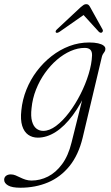

<svg xmlns="http://www.w3.org/2000/svg" viewBox="-77 -653 532 922"><path d="M320 8Q300 91 257 144.2Q214 197.5 153.5 223Q93 248.5 21 248.5Q-19.5 248.5 -38.2 237.5Q-57 226.5 -57 210.5Q-57 198.5 -48.2 191.5Q-39.5 184.5 -25 184.5Q-13.5 184.5 -2.5 189Q8.5 193.5 20.5 199.5Q32.5 205.5 46 209.8Q59.5 214 74.5 214Q115.5 214 153.5 194.8Q191.5 175.5 221.2 135.2Q251 95 266.5 31.5L333.5 -236.5L345.5 -230Q312 -152.5 272.2 -99.2Q232.5 -46 190 -19Q147.5 8 104.5 8Q78 8 58.2 -6Q38.5 -20 29.5 -49Q20.5 -78 25.5 -123Q30.5 -174.5 49.8 -222.5Q69 -270.5 100 -311.5Q131 -352.5 170.8 -383.5Q210.5 -414.5 256.2 -431.8Q302 -449 351 -449Q376.5 -449 394 -445Q411.5 -441 420.5 -434Q429.5 -427 429 -418Q429 -410.5 425.5 -405.2Q422 -400 418.2 -394.5Q414.5 -389 412.5 -381.5ZM74.5 -133.5Q70 -94.5 76.8 -70.5Q83.5 -46.5 97.8 -35.5Q112 -24.5 130.5 -24.5Q160.5 -24.5 192.8 -48.8Q225 -73 255 -112.8Q285 -152.5 309.5 -200.8Q334 -249 348.8 -297.8Q363.5 -346.5 365 -387Q365.5 -405.5 356.8 -414.2Q348 -423 330 -423Q296.5 -423 262.2 -408Q228 -393 196.5 -366Q165 -339 139 -302.5Q113 -266 96 -223Q79 -180 74.5 -133.5ZM331 -585.5H320L398 -500Q401.5 -497 405.2 -496Q409 -495 412.5 -497Q415.5 -499.5 416.8 -503.2Q418 -507 415.5 -511.5L355.5 -619.5Q352 -626 348 -629.5Q344 -633 337 -633Q330.5 -633 324.8 -629.5Q319 -626 311.5 -619.5L196 -511.5Q191.5 -507.5 190.5 -503.5Q189.5 -499.5 191.5 -497Q194 -494.5 198.5 -495.5Q203 -496.5 208.5 -500Z"/></svg>

Font: Fraunces 72pt Soft Wonky ExtraLight
Style: Italic
Weight: 250
Italic angle: -16°
Version: Version 1.000;[b76b70a41]